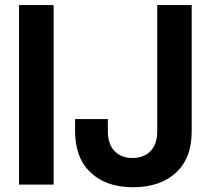

<svg xmlns="http://www.w3.org/2000/svg" viewBox="-20 -748 852 778"><path d="M197.3 -727.5V0H57.1V-727.5ZM518.6 10.7Q410.6 10.7 347.4 -48.6Q284.2 -107.9 284.2 -218.3V-265.6H417V-217.3Q417 -164.1 444.1 -136Q471.2 -107.9 517.1 -107.9Q563 -107.9 590.1 -136Q617.2 -164.1 617.2 -217.3V-727.5H756.8V-215.3Q756.8 -106.4 692.6 -47.9Q628.4 10.7 518.6 10.7Z"/></svg>

Font: Inter Cardless Display
Style: Bold
Weight: 700
Designer: Rasmus Andersson
Foundry: rsms
Version: Version 4.001;git-9221beed3